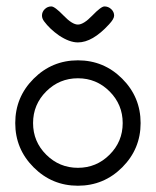

<svg xmlns="http://www.w3.org/2000/svg" viewBox="-20 -592 496 612"><path d="M343.8 -542.2Q343.8 -531.7 327.4 -514.2Q274.9 -456.8 228.3 -456.8Q201.4 -456.8 168 -479Q138.7 -499.5 120.4 -524.2Q113.8 -533.4 113.8 -542.2Q113.8 -554.2 122.7 -562.9Q131.6 -571.5 143.6 -571.5Q154.5 -571.5 182.4 -542.6Q210.2 -513.7 228.3 -513.7Q246.6 -513.7 274.4 -542.6Q302.2 -571.5 313 -571.5Q325.2 -571.5 334.5 -562.9Q343.8 -554.2 343.8 -542.2ZM428.2 -199.7Q428.2 -117.2 369.6 -58.6Q311 0 228.3 0Q145.8 0 87.2 -58.6Q28.6 -117.2 28.6 -199.7Q28.6 -282.5 87.2 -341.1Q145.8 -399.7 228.3 -399.7Q311 -399.7 369.6 -341.1Q428.2 -282.5 428.2 -199.7ZM371.1 -199.7Q371.1 -258.8 329.2 -300.7Q287.4 -342.5 228.3 -342.5Q169.4 -342.5 127.4 -300.7Q85.4 -258.8 85.4 -199.7Q85.4 -140.6 127.4 -98.9Q169.4 -57.1 228.3 -57.1Q287.4 -57.1 329.2 -98.9Q371.1 -140.6 371.1 -199.7Z"/></svg>

Font: EnergyBar
Style: Regular
Weight: 400
Italic angle: -10°
Version: 1.0 2000-03-28